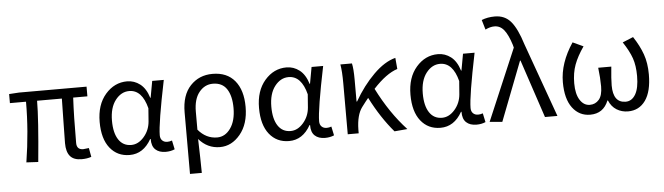

<svg xmlns="http://www.w3.org/2000/svg" viewBox="-56 -1048 5136 1485"><g transform="rotate(-5 2512.0 -305.0)"><path d="M541 12.7Q479.5 12.7 451.2 -21Q422.9 -54.7 422.9 -122.1Q422.9 -148.4 425.3 -276.4Q427.7 -404.3 428.7 -467.8H236.3Q236.3 -328.1 204.1 4.9L112.3 0Q150.4 -239.3 150.4 -467.8H25.4V-538.1L102.5 -543H627V-467.8H516.6Q508.8 -326.2 508.8 -116.2Q508.8 -63.5 559.6 -63.5Q567.4 -63.5 603.5 -68.4L616.2 1Q584 12.7 541 12.7Z M914.1 12.7Q818.4 12.7 761.2 -59.1Q704.1 -130.9 704.1 -261.7Q704.1 -395.5 773.9 -476.1Q843.8 -556.6 942.4 -556.6Q998 -556.6 1043 -522Q1087.9 -487.3 1110.4 -414.1H1113.3L1136.7 -543H1226.6Q1158.2 -210 1158.2 -119.1Q1158.2 -92.8 1173.3 -78.1Q1188.5 -63.5 1211.9 -63.5Q1230.5 -63.5 1249 -70.3L1263.7 -1Q1232.4 12.7 1193.4 12.7Q1142.6 12.7 1113.8 -14.2Q1085 -41 1085.9 -96.7H1082Q1020.5 12.7 914.1 12.7ZM932.6 -63.5Q987.3 -63.5 1031.2 -113.8Q1075.2 -164.1 1081.1 -232.4L1088.9 -335Q1051.8 -480.5 952.1 -480.5Q889.6 -480.5 844.7 -422.4Q799.8 -364.3 799.8 -262.7Q799.8 -168 834.5 -115.7Q869.1 -63.5 932.6 -63.5Z M1365.2 199.2V-278.3Q1365.2 -412.1 1433.1 -484.4Q1501 -556.6 1605.5 -556.6Q1717.8 -556.6 1778.3 -483.4Q1838.9 -410.2 1838.9 -280.3Q1838.9 -147.5 1772.5 -67.4Q1706.1 12.7 1615.2 12.7Q1517.6 12.7 1451.2 -64.5Q1456.1 95.7 1457 199.2ZM1599.6 -63.5Q1662.1 -63.5 1703.6 -122.1Q1745.1 -180.7 1745.1 -279.3Q1745.1 -373 1710 -426.8Q1674.8 -480.5 1601.6 -480.5Q1538.1 -480.5 1495.1 -427.2Q1452.1 -374 1452.1 -276.4V-136.7Q1513.7 -63.5 1599.6 -63.5Z M2151.4 12.7Q2055.7 12.7 1998.5 -59.1Q1941.4 -130.9 1941.4 -261.7Q1941.4 -395.5 2011.2 -476.1Q2081.1 -556.6 2179.7 -556.6Q2235.4 -556.6 2280.3 -522Q2325.2 -487.3 2347.7 -414.1H2350.6L2374 -543H2463.9Q2395.5 -210 2395.5 -119.1Q2395.5 -92.8 2410.6 -78.1Q2425.8 -63.5 2449.2 -63.5Q2467.8 -63.5 2486.3 -70.3L2501 -1Q2469.7 12.7 2430.7 12.7Q2379.9 12.7 2351.1 -14.2Q2322.3 -41 2323.2 -96.7H2319.3Q2257.8 12.7 2151.4 12.7ZM2169.9 -63.5Q2224.6 -63.5 2268.6 -113.8Q2312.5 -164.1 2318.4 -232.4L2326.2 -335Q2289.1 -480.5 2189.5 -480.5Q2127 -480.5 2082 -422.4Q2037.1 -364.3 2037.1 -262.7Q2037.1 -168 2071.8 -115.7Q2106.4 -63.5 2169.9 -63.5Z M3070.3 0 2969.7 8.8Q2870.1 -107.4 2789.1 -266.6Q2787.1 -263.7 2767.1 -239.3Q2747.1 -214.8 2737.3 -200.2Q2694.3 -142.6 2692.4 -28.3V0H2607.4V-393.6Q2607.4 -490.2 2597.7 -543H2687.5Q2697.3 -501 2697.3 -416V-246.1H2701.2Q2769.5 -365.2 2855.5 -450.2Q2941.4 -535.2 3025.4 -556.6L3033.2 -469.7Q2946.3 -442.4 2844.7 -332Q2942.4 -137.7 3070.3 0Z M3327.1 12.7Q3231.4 12.7 3174.3 -59.1Q3117.2 -130.9 3117.2 -261.7Q3117.2 -395.5 3187 -476.1Q3256.8 -556.6 3355.5 -556.6Q3411.1 -556.6 3456.1 -522Q3501 -487.3 3523.4 -414.1H3526.4L3549.8 -543H3639.6Q3571.3 -210 3571.3 -119.1Q3571.3 -92.8 3586.4 -78.1Q3601.6 -63.5 3625 -63.5Q3643.6 -63.5 3662.1 -70.3L3676.8 -1Q3645.5 12.7 3606.4 12.7Q3555.7 12.7 3526.9 -14.2Q3498 -41 3499 -96.7H3495.1Q3433.6 12.7 3327.1 12.7ZM3345.7 -63.5Q3400.4 -63.5 3444.3 -113.8Q3488.3 -164.1 3494.1 -232.4L3502 -335Q3464.8 -480.5 3365.2 -480.5Q3302.7 -480.5 3257.8 -422.4Q3212.9 -364.3 3212.9 -262.7Q3212.9 -168 3247.6 -115.7Q3282.2 -63.5 3345.7 -63.5Z M3806.6 8.8 3709 0 3945.3 -555.7 3939.5 -578.1Q3915 -656.2 3884.8 -694.3Q3854.5 -732.4 3809.6 -732.4Q3776.4 -732.4 3739.3 -713.9L3716.8 -790Q3762.7 -808.6 3819.3 -808.6Q3897.5 -808.6 3944.3 -752.9Q3991.2 -697.3 4029.3 -574.2L4235.4 0H4138.7L3988.3 -451.2H3984.4Z M4489.3 12.7Q4404.3 12.7 4352.1 -56.6Q4299.8 -126 4299.8 -255.9Q4299.8 -404.3 4401.4 -556.6L4483.4 -518.6Q4433.6 -447.3 4410.2 -383.8Q4386.7 -320.3 4386.7 -239.3Q4386.7 -156.2 4416.5 -109.9Q4446.3 -63.5 4493.2 -63.5Q4536.1 -63.5 4564 -95.7Q4591.8 -127.9 4591.8 -198.2Q4591.8 -261.7 4582 -343.8H4683.6Q4673.8 -248 4673.8 -198.2Q4673.8 -63.5 4771.5 -63.5Q4819.3 -63.5 4847.7 -111.8Q4876 -160.2 4876 -253.9Q4876 -335 4856 -392.6Q4835.9 -450.2 4788.1 -522.5L4871.1 -556.6Q4918.9 -484.4 4943.4 -415.5Q4967.8 -346.7 4967.8 -258.8Q4967.8 -126 4918.5 -56.6Q4869.1 12.7 4783.2 12.7Q4734.4 12.7 4694.8 -11.7Q4655.3 -36.1 4634.8 -85H4630.9Q4591.8 12.7 4489.3 12.7Z"/></g></svg>

Font: Gen Shin Gothic Regular
Style: Regular
Weight: 400
Designer: [Source Han Sans]
Ryoko NISHIZUKA  (kana & ideographs); Paul D. Hunt (Latin, Greek & Cyrillic); Wenlong ZHANG  (bopomofo
Version: Version 1.002.20150607